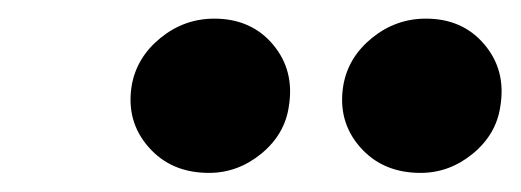

<svg xmlns="http://www.w3.org/2000/svg" viewBox="-20 -794 556 205"><path d="M203.1 -609.4Q162.6 -609.4 138.5 -637.1Q114.3 -664.8 120.7 -703.1Q126.1 -733 151.5 -753.6Q176.8 -774.1 208.8 -774.1Q248.2 -774.1 271.5 -746.4Q294.7 -718.8 288.4 -680.4Q284.1 -650.6 259.1 -630Q234 -609.4 203.1 -609.4ZM429 -609.4Q388.5 -609.4 364.3 -637.1Q340.2 -664.8 346.6 -703.1Q351.9 -733 377.3 -753.6Q402.7 -774.1 434.7 -774.1Q474.1 -774.1 497.3 -746.4Q520.6 -718.8 514.2 -680.4Q509.9 -650.6 484.9 -630Q459.9 -609.4 429 -609.4Z"/></svg>

Font: Inter UI Black
Style: Italic
Weight: 900
Italic angle: -9.39999°
Designer: Rasmus Andersson
Foundry: rsms
Version: 3.2;8d6f07862